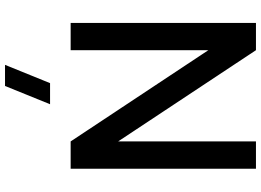

<svg xmlns="http://www.w3.org/2000/svg" viewBox="-154 -860 1015 746"><g transform="rotate(-90 353.0 -487.5)"><path d="M402.5 -800H320.5L391.5 -975H473.5ZM70 0V-720H176L530.5 -185V-720H636.5V0H530.5L176 -535.5V0Z"/></g></svg>

Font: Manrope ExtraLight SemiBold
Style: Regular
Weight: 600
Version: Version 4.504